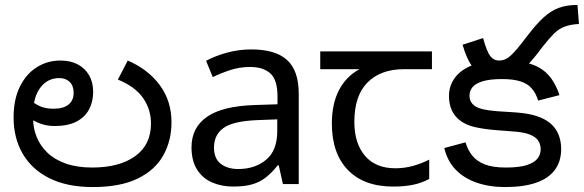

<svg xmlns="http://www.w3.org/2000/svg" viewBox="-20 -745 2363 777"><path d="M356 12Q251 12 179.5 -24Q108 -60 71.5 -123.5Q35 -187 35 -269Q35 -343 60.5 -394.5Q86 -446 129 -473Q172 -500 225 -500Q265 -500 294.5 -484.5Q324 -469 340.5 -440.5Q357 -412 357 -373Q357 -333 340 -301.5Q323 -270 288.5 -252.5Q254 -235 201 -235Q168 -235 140 -246Q112 -257 91.5 -273Q71 -289 58 -304L81 -366Q89 -355 103.5 -340.5Q118 -326 141 -315.5Q164 -305 196 -305Q237 -305 257.5 -322Q278 -339 278 -369Q278 -398 262 -413.5Q246 -429 220 -429Q172 -429 143 -390Q114 -351 114 -284V-266Q114 -226 128.5 -190.5Q143 -155 172 -127Q201 -99 246.5 -83Q292 -67 353 -67Q463 -67 527 -113Q591 -159 591 -245Q591 -303 558.5 -349Q526 -395 457 -423L497 -500Q580 -464 627 -400Q674 -336 674 -250Q674 -176 641 -116.5Q608 -57 537.5 -22.5Q467 12 356 12Z M997 -545Q1095 -545 1142 -502Q1189 -459 1189 -365V0H1125L1108 -76H1104Q1081 -47 1056.5 -27.5Q1032 -8 1000.5 1Q969 10 924 10Q876 10 837.5 -7Q799 -24 777 -59.5Q755 -95 755 -149Q755 -229 818 -272.5Q881 -316 1012 -320L1103 -323V-355Q1103 -422 1074 -448Q1045 -474 992 -474Q950 -474 912 -461.5Q874 -449 841 -433L814 -499Q849 -518 897 -531.5Q945 -545 997 -545ZM1023 -259Q923 -255 884.5 -227Q846 -199 846 -148Q846 -103 873.5 -82Q901 -61 944 -61Q1012 -61 1057 -98.5Q1102 -136 1102 -214V-262Z M1571 10Q1453 10 1388 -57Q1323 -124 1323 -245Q1323 -325 1352 -380.5Q1381 -436 1435 -465H1276V-537H1728V-465H1615Q1521 -465 1467.5 -411.5Q1414 -358 1414 -252Q1414 -165 1457 -114.5Q1500 -64 1580 -64Q1617 -64 1651 -73.5Q1685 -83 1717 -99V-21Q1688 -5 1653 2.5Q1618 10 1571 10Z M1994 -425Q1965 -425 1938.5 -436Q1912 -447 1890 -477.5Q1868 -508 1852 -564L1935 -591Q1950 -536 1964 -518Q1978 -500 2000 -500Q2020 -500 2037.5 -512.5Q2055 -525 2087 -565L2118 -605Q2152 -649 2180.5 -675Q2209 -701 2241 -713Q2273 -725 2317 -725L2323 -648Q2288 -646 2264.5 -637Q2241 -628 2221.5 -608.5Q2202 -589 2176 -556L2153 -526Q2125 -490 2100 -468Q2075 -446 2049.5 -435.5Q2024 -425 1994 -425ZM2024 12Q1960 12 1908.5 -6Q1857 -24 1823.5 -59Q1790 -94 1778 -146L1864 -169Q1873 -138 1891.5 -115Q1910 -92 1942.5 -79.5Q1975 -67 2027 -67Q2080 -67 2110.5 -76.5Q2141 -86 2154.5 -102.5Q2168 -119 2168 -141Q2168 -161 2158 -176Q2148 -191 2124 -200.5Q2100 -210 2057 -213L1992 -218Q1940 -222 1902.5 -230.5Q1865 -239 1841 -258Q1820 -274 1808.5 -298.5Q1797 -323 1797 -357Q1797 -398 1821 -430.5Q1845 -463 1892.5 -481.5Q1940 -500 2012 -500Q2078 -500 2122.5 -487.5Q2167 -475 2196.5 -444.5Q2226 -414 2244 -360L2158 -338Q2149 -367 2132.5 -386.5Q2116 -406 2087 -415.5Q2058 -425 2012 -425Q1962 -425 1933 -416Q1904 -407 1892 -392Q1880 -377 1880 -358Q1880 -331 1902.5 -315.5Q1925 -300 1991 -295L2068 -290Q2120 -286 2152.5 -275Q2185 -264 2206 -247Q2229 -228 2240 -201Q2251 -174 2251 -142Q2251 -92 2225.5 -57.5Q2200 -23 2149.5 -5.5Q2099 12 2024 12Z"/></svg>

Font: ltelugu15
Style: Book
Weight: 400
Designer: Jelle Bosma - Monotype Design Team
Foundry: Monotype Imaging Inc.
Version: Version 2.003